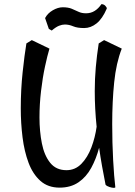

<svg xmlns="http://www.w3.org/2000/svg" viewBox="-20 -870 651 924"><path d="M527 34Q520 34 507 30Q494 26 488 19Q479 -26 471 -71Q463 -116 457 -159Q443 -106 419 -62Q395 -18 357.5 7.5Q320 33 267 33Q211 33 174.5 0.5Q138 -32 117.5 -86.5Q97 -141 88.5 -209Q80 -277 80 -349Q80 -439 89 -523Q98 -607 107 -661L133 -677L218 -636Q208 -603 196.5 -549.5Q185 -496 177.5 -432Q170 -368 170 -305Q170 -238 181.5 -180Q193 -122 221.5 -86.5Q250 -51 300 -51Q342 -51 372 -82Q402 -113 420 -161Q438 -209 445 -260Q436 -347 436 -432Q436 -490 441 -546.5Q446 -603 455 -661L481 -677L566 -636Q539 -567 529.5 -474Q520 -381 520 -273Q520 -181 524.5 -99.5Q529 -18 535 31Q535 34 527 34ZM229 -723 215 -731 197 -783Q209 -806 234 -820.5Q259 -835 282 -835Q308 -835 325 -828Q342 -821 357.5 -813.5Q373 -806 394 -806Q417 -806 435.5 -817.5Q454 -829 468 -850Q479 -850 486.5 -842.5Q494 -835 494 -829Q473 -780 445 -757.5Q417 -735 385 -735Q352 -735 332 -743.5Q312 -752 292 -752Q279 -752 264 -746Q249 -740 229 -723Z"/></svg>

Font: Julee
Style: Regular
Weight: 400
Designer: Julian Tunni
Foundry: Julian Tunni
Version: Version 1.002; ttfautohint (v1.8.4.7-5d5b);gftools[0.9.23]